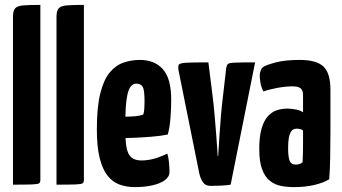

<svg xmlns="http://www.w3.org/2000/svg" viewBox="-20 -755 1398 785"><path d="M33 0V-686Q33 -711 42 -721Q51 -731 75.5 -733Q100 -735 145 -735V-20Q145 -10 140.5 -6Q136 -2 112.5 -1Q89 0 33 0Z M211 0V-686Q211 -711 220 -721Q229 -731 253.5 -733Q278 -735 323 -735V-20Q323 -10 318.5 -6Q314 -2 290.5 -1Q267 0 211 0Z M531 10Q497 10 468.5 -0.5Q440 -11 419.5 -37Q399 -63 387.5 -109Q376 -155 376 -226Q376 -317 390 -373Q404 -429 428.5 -458.5Q453 -488 485 -499Q517 -510 552 -510Q612 -510 646 -472Q680 -434 680 -347Q680 -311 677 -272.5Q674 -234 666 -205Q637 -199 599 -196Q561 -193 525 -191.5Q489 -190 465.5 -190Q442 -190 442 -190L444 -279Q444 -279 458.5 -278.5Q473 -278 494 -278Q515 -278 535 -280Q555 -282 566 -287Q569 -296 570 -311.5Q571 -327 571 -339Q571 -387 563.5 -400Q556 -413 537 -413Q524 -413 515 -402Q506 -391 501 -368.5Q496 -346 494 -312.5Q492 -279 492 -233Q492 -198 494.5 -172.5Q497 -147 503.5 -131Q510 -115 523.5 -107Q537 -99 558 -99Q585 -99 611.5 -106.5Q638 -114 664 -127Q669 -112 671 -90.5Q673 -69 673 -52Q673 -32 653.5 -18Q634 -4 602 3Q570 10 531 10Z M842 5Q820 5 810 -9.5Q800 -24 795 -45L710 -467Q707 -484 711 -490.5Q715 -497 741.5 -498.5Q768 -500 832 -500L850 -356Q854 -324 857.5 -283Q861 -242 864 -204Q867 -166 868.5 -141.5Q870 -117 870 -117H872Q872 -117 873.5 -141.5Q875 -166 877.5 -204Q880 -242 883.5 -283Q887 -324 891 -356L905 -478Q907 -489 912 -493.5Q917 -498 941.5 -499Q966 -500 1023 -500L923 0Q906 3 882 4Q858 5 842 5Z M1182 10Q1154 10 1128.5 5Q1103 0 1083 -16Q1063 -32 1051.5 -63Q1040 -94 1040 -146Q1040 -197 1049.5 -229.5Q1059 -262 1075.5 -280Q1092 -298 1112.5 -304.5Q1133 -311 1155 -311Q1166 -311 1186 -308Q1206 -305 1219 -296Q1219 -296 1219 -307.5Q1219 -319 1219 -335Q1219 -351 1219 -365Q1219 -378 1215 -386Q1211 -394 1202 -398Q1193 -402 1177 -402Q1149 -402 1115.5 -396Q1082 -390 1057 -381Q1048 -398 1045 -416Q1042 -434 1042 -446Q1042 -455 1045.5 -465.5Q1049 -476 1056 -481Q1067 -489 1106 -499.5Q1145 -510 1205 -510Q1274 -510 1302.5 -483Q1331 -456 1331 -388V-341Q1331 -284 1331 -224Q1331 -164 1330 -111.5Q1329 -59 1326 -22Q1301 -7 1264 1.5Q1227 10 1182 10ZM1190 -82Q1197 -82 1205 -84.5Q1213 -87 1217 -92Q1218 -103 1218.5 -125.5Q1219 -148 1219 -174Q1219 -200 1219 -221Q1214 -226 1206.5 -227.5Q1199 -229 1193 -229Q1185 -229 1178.5 -225.5Q1172 -222 1167.5 -213Q1163 -204 1160.5 -188.5Q1158 -173 1158 -149Q1158 -131 1159.5 -118.5Q1161 -106 1164.5 -97.5Q1168 -89 1174.5 -85.5Q1181 -82 1190 -82Z"/></svg>

Font: Yanone Kaffeesatz ExtraLight
Style: Bold
Weight: 700
Version: Version 2.003